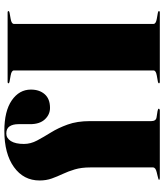

<svg xmlns="http://www.w3.org/2000/svg" viewBox="44 -784 755 883"><g transform="rotate(90 421.5 -342.5)"><path d="M304 -29Q304 -18 327 -14L355 -9Q363 -7.5 363 -4Q363 0 357 0H37Q31 0 31 -4Q31 -7.5 39 -9L67 -14Q90 -18 90 -29V-671Q90 -682 67 -686L39 -691Q31 -692.5 31 -696Q31 -700 37 -700H357Q363 -700 363 -696Q363 -692.5 355 -691L327 -686Q304 -682 304 -671ZM810 -147Q810 -73.5 748.5 -29.2Q687 15 582 15Q491 15 441.5 -19.2Q392 -53.5 392 -107Q392 -146.5 413.5 -170.8Q435 -195 476 -195Q507 -195 529 -171.2Q551 -147.5 551 -104V-50Q551 -24.5 561 -9.2Q571 6 594 6Q615.5 6 628.8 -15Q642 -36 642 -75Q642 -106 626.2 -135.5Q610.5 -165 589.5 -198.8Q568.5 -232.5 552.8 -276Q537 -319.5 537 -379V-660.5Q537 -682.5 519.5 -685L491 -689.5Q480 -691.5 480 -695Q480 -697.5 482.8 -698.8Q485.5 -700 487.5 -700H798.5Q807 -700 807 -696Q807 -694 790 -690L771.5 -685.5Q750 -680.5 750 -668.5V-380Q750 -339.5 759 -309.2Q768 -279 780 -253.5Q792 -228 801 -202.8Q810 -177.5 810 -147Z"/></g></svg>

Font: Fraunces 144pt Black
Style: Regular
Weight: 900
Version: Version 1.000;[0bf87f6ff]